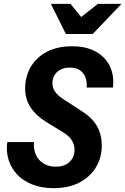

<svg xmlns="http://www.w3.org/2000/svg" viewBox="-20 -970 653 1000"><path d="M258 10Q196 10 147.5 -9.5Q99 -29 68.5 -62Q38 -95 24.5 -138.5Q11 -182 18 -230H157Q155 -208 160 -185Q165 -162 179 -143.5Q193 -125 216 -113.5Q239 -102 271 -102Q317 -102 342.5 -127Q368 -152 368 -190Q368 -215 355.5 -237Q343 -259 312 -279L222 -334Q167 -368 139 -411Q111 -454 111 -509Q111 -571 140 -621Q169 -671 223.5 -700Q278 -729 357 -729Q414 -729 456 -712Q498 -695 525 -665.5Q552 -636 563 -596.5Q574 -557 568 -514H431Q434 -539 426.5 -563Q419 -587 398.5 -602.5Q378 -618 343 -618Q314 -618 293.5 -606.5Q273 -595 263 -577Q253 -559 253 -538Q253 -513 266.5 -493Q280 -473 309 -454L394 -399Q455 -362 482.5 -317.5Q510 -273 510 -212Q510 -150 480.5 -100Q451 -50 395 -20Q339 10 258 10ZM323 -793 245 -950H347L446 -828H335L490 -950H613L463 -793Z"/></svg>

Font: Instrument Sans SemiCondensed
Style: Bold Italic
Weight: 700
Width: 4
Italic angle: -13°
Designer: Rodrigo Fuenzalida
Foundry: fragTYPE
Version: Version 1.000;gftools[0.9.28]